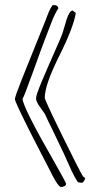

<svg xmlns="http://www.w3.org/2000/svg" viewBox="-20 -736 402 773"><path d="M100.6 -206.1Q40 -326.7 40 -336.7Q40 -346.7 68.1 -417.2Q96.2 -487.8 128.9 -568.4Q161.6 -648.9 167 -663.1V-664.1Q186.5 -715.8 194.8 -715.8Q213.4 -715.8 214.8 -702.1Q200.2 -680.2 186.8 -644.8Q173.3 -609.4 160.6 -576.7Q147.9 -543.9 112.5 -445.6Q77.1 -347.2 70.8 -337.9Q73.2 -301.8 203.1 -76.2Q246.1 -1 246.1 4.6Q246.1 10.3 238.5 13.7Q231 17.1 226.6 17.1Q222.2 17.1 216.3 10.5Q210.4 3.9 203.6 -7.6Q196.8 -19 191.9 -28.1Q187 -37.1 181.2 -49.3Q175.3 -61.5 169.4 -72.5Q163.6 -83.5 145 -119.4Q126.5 -155.3 100.6 -206.1ZM188 -713.9H187ZM309.1 0 295.9 -2H293.9Q278.3 -24.9 260.3 -65.9Q242.2 -106.9 236.8 -118.2L187 -222.2Q184.6 -227.5 176.5 -243.4Q168.5 -259.3 165 -268.1Q162.1 -276.9 143.6 -301.5Q125 -326.2 125 -339.6Q125 -353 148.4 -408.7Q171.9 -464.4 200 -527.6Q228 -590.8 231.4 -601.3Q234.9 -611.8 239.5 -628.4Q244.1 -645 248 -657.2Q259.3 -691.9 272 -693.8L285.2 -684.1Q276.4 -626 216.8 -507.3Q160.2 -393.6 160.2 -341.8Q160.2 -333.5 229 -193.1Q297.9 -52.7 314 -25.9L323.2 -19Q322.3 -13.7 317.9 -6.8Q313.5 0 309.1 0Z"/></svg>

Font: Amatic SC
Style: Regular
Weight: 400
Version: Version 1.004